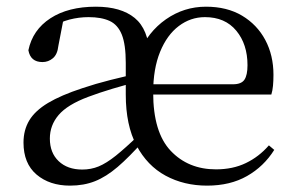

<svg xmlns="http://www.w3.org/2000/svg" viewBox="-20 -551 898 585"><path d="M193.3 14.6Q131.1 14.6 91.3 -19.2Q51.6 -53.1 51.6 -116.5Q51.6 -154.9 69.3 -184.3Q86.9 -213.6 126.3 -237.3Q165.7 -260.9 230.9 -282.3Q270.5 -295.7 317.2 -307.5Q364 -319.3 404.8 -327.7V-303.1Q364.8 -293.3 322.6 -280.6Q280.5 -267.9 248.3 -255.7Q185.3 -232 158.6 -200.6Q131.9 -169.3 131.9 -128.8Q131.9 -85.4 158.8 -59.9Q185.7 -34.4 230.6 -34.4Q257.5 -34.4 280.8 -44Q304 -53.6 332.9 -76.6Q361.7 -99.7 403.6 -140L419.8 -121.1H416.8Q373.3 -72.2 338.4 -42.3Q303.4 -12.4 269.4 1.1Q235.4 14.6 193.3 14.6ZM610.9 14.6Q540.7 14.6 484.6 -15.7Q428.5 -46.1 395.9 -107.7Q363.2 -169.4 363.2 -263V-359.2Q363.2 -415.4 351.1 -445.6Q338.9 -475.8 313.8 -487.3Q288.8 -498.8 250 -498.8Q220.5 -498.8 191.7 -491.4Q162.9 -484 129.7 -463.7L173.2 -491.1L157.8 -411.1Q155 -385.2 141.2 -373.6Q127.4 -361.9 109.4 -361.9Q72.9 -361.9 66.5 -397.9Q79.4 -460 133.6 -495.3Q187.8 -530.6 272.2 -530.6Q348.5 -530.6 390.4 -496.3Q432.3 -462 435.9 -384L402.5 -386.8Q430.6 -453.8 485.6 -492.2Q540.7 -530.6 607.5 -530.6Q671.7 -530.6 717.5 -503.3Q763.4 -475.9 788.3 -429.2Q813.2 -382.4 813.2 -323.2Q813.2 -304.9 811.8 -289.8Q810.4 -274.6 806.7 -262.9H397.8V-294.2H689.7Q715.4 -294.2 724.8 -308.2Q734.1 -322.1 734.1 -352.3Q734.1 -416.2 699.9 -457.5Q665.7 -498.8 604.6 -498.8Q560.6 -498.8 524.8 -471.7Q488.9 -444.7 467.8 -393.1Q446.7 -341.5 446.7 -268.9Q446.7 -148 500.1 -91.5Q553.6 -35 638.1 -35Q689.5 -35 729.2 -54.2Q769 -73.3 799.3 -108.1L815.6 -94.3Q783.8 -43.7 732.6 -14.6Q681.4 14.6 610.9 14.6Z"/></svg>

Font: Source Han Serif JP VF
Style: Regular
Weight: 250
Designer: Ryoko NISHIZUKA 西塚涼子 (kana & ideographs); Frank Grießhammer (Latin, Greek & Cyrillic); Wenlong ZHANG 张文龙 (bopomofo); San
Foundry: Adobe
Version: Version 2.001;hotconv 1.1.0;makeotfexe 2.6.0